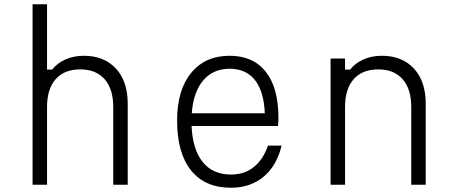

<svg xmlns="http://www.w3.org/2000/svg" viewBox="-20 -868 2140 902"><path d="M133 0V-848H201V-541H225Q249 -572 288 -589Q327 -606 374 -606Q469 -606 524.5 -546Q580 -486 580 -381V0H512V-365Q512 -450 471.5 -496Q431 -542 357 -542Q282 -542 241.5 -496Q201 -450 201 -365V0Z M1303 -184Q1280 -89 1218 -37.5Q1156 14 1065 14Q943 14 877.5 -67.5Q812 -149 812 -302Q812 -445 878 -525.5Q944 -606 1059 -606Q1169 -606 1228.5 -531Q1288 -456 1288 -315Q1288 -305 1287.5 -295Q1287 -285 1286 -276H880Q885 -165 932.5 -106.5Q980 -48 1065 -48Q1128 -48 1172 -83Q1216 -118 1239 -184ZM1059 -545Q981 -545 934.5 -490Q888 -435 881 -336H1224Q1220 -438 1178 -491.5Q1136 -545 1059 -545Z M1533 0V-593H1601V-541H1625Q1649 -572 1688 -589Q1727 -606 1774 -606Q1869 -606 1924.5 -546Q1980 -486 1980 -381V0H1912V-365Q1912 -450 1871.5 -496Q1831 -542 1757 -542Q1682 -542 1641.5 -496Q1601 -450 1601 -365V0Z"/></svg>

Font: Martian Mono ExtraLight
Style: Regular
Weight: 200
Monospace: yes
Designer: Roman Shamin
Foundry: Evil Martians
Version: Version 1.000; ttfautohint (v1.8.4.7-5d5b)